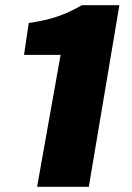

<svg xmlns="http://www.w3.org/2000/svg" viewBox="-20 -715 506 735"><path d="M212 -505H72L90 -627Q154 -636 200.5 -652Q247 -668 293 -695H437L320 0H122Z"/></svg>

Font: Nebula Sans Black
Style: Regular
Weight: 900
Italic angle: -9°
Designer: Paul D. Hunt for Adobe (as Source Sans)
Foundry: Nebula Entertainment & Broadcasting LLC
Version: Version 1.010